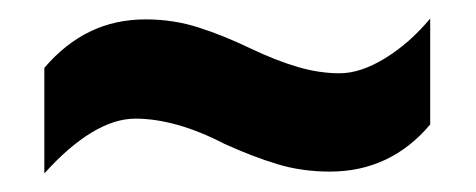

<svg xmlns="http://www.w3.org/2000/svg" viewBox="-20 -456 513 207"><path d="M222.2 -300.8Q195.8 -314.5 171.6 -321.3Q147.5 -328.1 126 -328.1Q103.5 -328.1 78.6 -313Q53.7 -297.9 27.8 -269V-382.8Q49.8 -408.7 76.9 -421.9Q104 -435.1 137.2 -435.1Q167 -435.1 194.3 -426.3Q221.7 -417.5 250 -403.8Q277.8 -390.6 301 -383.8Q324.2 -377 346.2 -377Q368.7 -377 395 -393.1Q421.4 -409.2 443.8 -436V-321.8Q422.4 -296.4 395.3 -283.7Q368.2 -271 335.9 -271Q305.2 -271 278.8 -279.1Q252.4 -287.1 222.2 -300.8Z"/></svg>

Font: Open Sans Condensed
Style: Regular
Weight: 400
Width: 3
Designer: Monotype Design Team
Foundry: Monotype Imaging Inc.
Version: Version 3.000